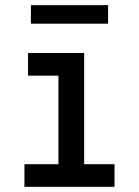

<svg xmlns="http://www.w3.org/2000/svg" viewBox="-20 -726 540 746"><path d="M75 0V-88H207V-432H89V-520H307V-88H425V0ZM100 -634V-706H400V-634Z"/></svg>

Font: Iosevka Curly Semibold
Style: Regular
Weight: 600
Monospace: yes
Designer: Belleve Invis
Foundry: Belleve Invis
Version: Version 22.1.2; ttfautohint (v1.8.4)